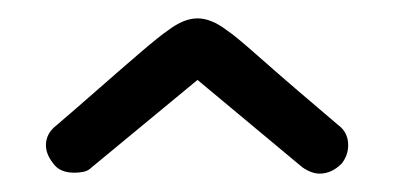

<svg xmlns="http://www.w3.org/2000/svg" viewBox="-20 -724 429 209"><path d="M80 -542Q76 -538 71 -537Q66 -536 61 -536Q45 -536 38 -546Q30 -556 30 -566Q30 -579 42 -588Q63 -606 87.5 -627.5Q112 -649 133 -667Q154 -685 163 -691Q180 -704 195 -704Q210 -704 227 -691Q236 -685 257.5 -666Q279 -647 304 -625.5Q329 -604 348 -588Q359 -580 359 -566Q359 -555 352 -546Q341 -535 328 -535Q319 -535 309 -542L195 -637Z"/></svg>

Font: Hachi Maru Pop
Style: Regular
Weight: 400
Designer: Nontynet
Foundry: Nontynet
Version: Version 1.300